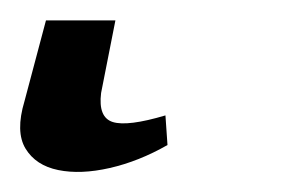

<svg xmlns="http://www.w3.org/2000/svg" viewBox="-34 31 300 188"><path d="M11 51H79L65 122Q62 146 76.5 150.5Q91 155 128 144L130 173Q102 189 73.5 195.5Q45 202 23 197.5Q1 193 -9 176.5Q-19 160 -10 130Z"/></svg>

Font: Piazzolla Medium
Style: Italic
Weight: 500
Italic angle: -11.3°
Designer: Juan Pablo del Peral
Foundry: Huerta Tipografica
Version: Version 1.330